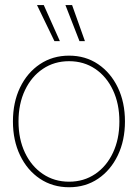

<svg xmlns="http://www.w3.org/2000/svg" viewBox="-20 -748 557 775"><path d="M258.8 7.8Q192.4 7.8 141.1 -26.6Q89.8 -61 61 -121.1Q32.2 -181.2 32.2 -257.8Q32.2 -335 61 -394.8Q89.8 -454.6 141.1 -489Q192.4 -523.4 258.8 -523.4Q325.2 -523.4 376 -489Q426.8 -454.6 455.6 -394.8Q484.4 -335 484.4 -257.8Q484.4 -181.2 455.6 -121.1Q426.8 -61 376 -26.6Q325.2 7.8 258.8 7.8ZM258.8 -14.6Q318.4 -14.6 364.3 -45.7Q410.2 -76.7 436 -131.6Q461.9 -186.5 461.9 -257.8Q461.9 -329.1 436 -384Q410.2 -439 364.3 -470Q318.4 -501 258.8 -501Q199.2 -501 153.1 -470Q106.9 -439 80.8 -384Q54.7 -329.1 54.7 -257.8Q54.7 -186.5 80.8 -131.6Q106.9 -76.7 153.1 -45.7Q199.2 -14.6 258.8 -14.6ZM199.7 -582 129.4 -727.5H156.7L221.7 -582ZM300.8 -582 244.1 -727.5H271L322.8 -582Z"/></svg>

Font: Inter Display Thin
Style: Regular
Weight: 100
Designer: Rasmus Andersson
Foundry: rsms
Version: Version 4.000;git-a52131595